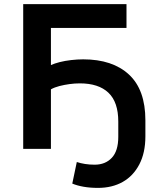

<svg xmlns="http://www.w3.org/2000/svg" viewBox="-20 -725 787 935"><path d="M457 190Q419 190 387.5 184.5Q356 179 332 169L354 64Q372 70 394 73.5Q416 77 441 77Q493 77 524.5 43.5Q556 10 556 -59V-133Q556 -228 508 -273.5Q460 -319 369 -319Q344 -319 318.5 -315.5Q293 -312 269.5 -306Q246 -300 228 -290V0H93V-705H596V-589H228V-408Q245 -416 270.5 -422.5Q296 -429 326.5 -432.5Q357 -436 385 -436Q528 -436 608 -362Q688 -288 688 -139V-61Q688 19 658.5 75.5Q629 132 577.5 161Q526 190 457 190Z"/></svg>

Font: Nunito Sans 8pt
Style: Bold
Weight: 700
Version: Version 3.101;gftools[0.9.27]